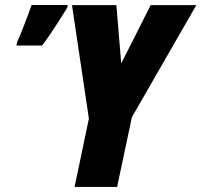

<svg xmlns="http://www.w3.org/2000/svg" viewBox="-20 -734 791 754"><path d="M272.9 0 329.1 -268.1 262.7 -713.9H437L456.1 -484.9L571.8 -713.9H751L498 -273.9L439.9 0ZM44.4 -555.2 47.4 -569.3Q52.2 -579.1 60.3 -599.1Q68.4 -619.1 77.4 -642.3Q86.4 -665.5 93.8 -685.3Q101.1 -705.1 104 -714.4H246.1L244.1 -704.1Q231.9 -683.6 214.1 -655.8Q196.3 -627.9 178 -600.8Q159.7 -573.7 145 -555.2Z"/></svg>

Font: Open Sans Condensed ExtraBold
Style: Italic
Weight: 800
Width: 3
Italic angle: -12°
Designer: Monotype Design Team
Foundry: Monotype Imaging Inc.
Version: Version 3.003; ttfautohint (v1.8.4)